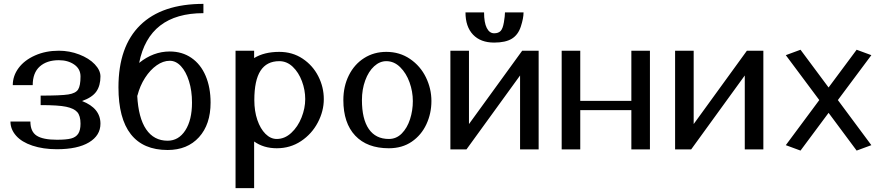

<svg xmlns="http://www.w3.org/2000/svg" viewBox="-20 -772 4585 992"><path d="M499 -133Q499 -213 404 -250Q457 -269 478 -299.5Q499 -330 499 -377Q499 -409 469.5 -440Q440 -471 389.5 -490.5Q339 -510 284 -510Q216 -510 161 -485.5Q106 -461 76 -420.5Q46 -380 46 -332H149Q149 -396 185.5 -428.5Q222 -461 284 -461Q331 -461 363.5 -438.5Q396 -416 396 -377Q396 -329 383.5 -309.5Q371 -290 333 -284Q295 -278 190 -278V-229Q281 -229 321.5 -220.5Q362 -212 379 -193Q396 -174 396 -133Q396 -99 384 -81Q372 -63 347.5 -56.5Q323 -50 274 -50Q202 -50 169.5 -71Q137 -92 137 -144H34Q34 -104 63 -71Q92 -38 147.5 -19.5Q203 -1 274 -1Q381 -1 440 -36.5Q499 -72 499 -133Z M972 -242Q972 -152 937.5 -98.5Q903 -45 846 -45Q775 -45 735 -104Q695 -163 689 -278H690Q703 -329 729.5 -370Q756 -411 789.5 -434.5Q823 -458 857 -458Q889 -458 915 -430Q941 -402 956.5 -352.5Q972 -303 972 -242ZM1068 -242Q1068 -320 1042.5 -380Q1017 -440 969 -473Q921 -506 857 -506Q772 -506 699 -447Q750 -704 1031 -704V-752Q817 -752 704.5 -642Q592 -532 592 -321Q592 -160 656 -78.5Q720 3 846 3Q948 3 1008 -63Q1068 -129 1068 -242Z M1423 -456Q1462 -456 1492.5 -427Q1523 -398 1540 -352.5Q1557 -307 1557 -260Q1557 -213 1538 -165Q1519 -117 1485 -85.5Q1451 -54 1410 -54Q1378 -54 1351.5 -80.5Q1325 -107 1309.5 -152.5Q1294 -198 1294 -255Q1294 -357 1326 -406.5Q1358 -456 1423 -456ZM1410 -6Q1480 -6 1535.5 -43Q1591 -80 1622 -139Q1653 -198 1653 -260Q1653 -322 1624.5 -378Q1596 -434 1543.5 -469Q1491 -504 1423 -504Q1345 -504 1293 -472V-510H1197V200H1293V-41Q1342 -6 1410 -6Z M1976 -456Q2016 -456 2047.5 -425Q2079 -394 2096 -346.5Q2113 -299 2113 -250Q2113 -201 2098.5 -156Q2084 -111 2056 -82.5Q2028 -54 1989 -54Q1921 -54 1885.5 -105.5Q1850 -157 1850 -255Q1850 -310 1867 -356.5Q1884 -403 1913 -429.5Q1942 -456 1976 -456ZM1754 -255Q1754 -136 1815.5 -71Q1877 -6 1989 -6Q2058 -6 2107.5 -40Q2157 -74 2183 -130Q2209 -186 2209 -250Q2209 -314 2180.5 -372.5Q2152 -431 2098.5 -467.5Q2045 -504 1976 -504Q1912 -504 1861.5 -472Q1811 -440 1782.5 -383Q1754 -326 1754 -255Z M2685 -708H2589Q2589 -690 2583.5 -657Q2578 -624 2566.5 -612Q2555 -600 2533 -600Q2509 -600 2495 -627.5Q2481 -655 2481 -708H2385Q2385 -634 2424 -593Q2463 -552 2533 -552Q2592 -552 2624.5 -572Q2657 -592 2671 -635Q2685 -678 2685 -708ZM2403 -131V-510H2307V0H2390L2667 -382V0H2763V-510H2678Z M3242 -251H2978V-510H2882V0H2978V-203H3242V0H3338V-510H3242Z M3564 -131V-510H3468V0H3551L3828 -382V0H3924V-510H3839Z M4406 -515 4261 -320 4116 -515 4040 -487 4213 -255 4040 -22 4116 6 4261 -189 4406 6 4482 -22 4309 -255 4482 -487Z"/></svg>

Font: LXGW Marker Gothic
Style: Regular
Weight: 400
Version: Version 1.001